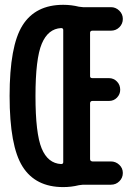

<svg xmlns="http://www.w3.org/2000/svg" viewBox="-20 -760 540 790"><path d="M231.4 -644.5Q177.7 -641.6 151.9 -580.1Q126 -518.6 126 -364.7Q126 -210.9 151.4 -149.4Q176.8 -87.9 231.4 -85Q240.2 -85 240.2 -92.8V-636.7Q240.2 -644.5 231.4 -644.5ZM240.2 9.8Q126 9.8 72.8 -74.7Q19.5 -159.2 19.5 -365.2Q19.5 -571.3 72.8 -655.8Q126 -740.2 240.2 -740.2Q273.4 -740.2 304.7 -732.4Q316.4 -730.5 321.3 -730.5H436.5Q456.1 -730.5 470.7 -716.3Q485.4 -702.1 485.4 -682.1Q485.4 -662.1 471.2 -647.9Q457 -633.8 436.5 -633.8H360.4Q351.6 -633.8 350.6 -626V-446.3Q350.6 -438.5 360.4 -438.5H428.7Q447.3 -438.5 460.9 -424.8Q474.6 -411.1 474.6 -390.6Q474.6 -372.1 461.4 -358.4Q448.2 -344.7 428.7 -344.7H360.4Q351.6 -344.7 350.6 -335.9V-105.5Q350.6 -96.7 360.4 -95.7H436.5Q456.1 -95.7 470.7 -82Q485.4 -68.4 485.4 -48.3Q485.4 -28.3 471.2 -14.2Q457 0 436.5 0H321.3Q317.4 0 304.7 2Q273.4 9.8 240.2 9.8Z"/></svg>

Font: Rounded Mgen+ 2m medium
Style: Regular
Weight: 500
Designer: [Source Han Sans]
Ryoko NISHIZUKA  (kana & ideographs); Paul D. Hunt (Latin, Greek & Cyrillic); Wenlong ZHANG  (bopomofo
Version: Version 1.059.20150602